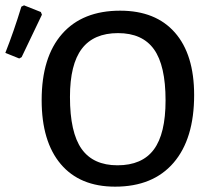

<svg xmlns="http://www.w3.org/2000/svg" viewBox="-25 -690 781 719"><path d="M55 -665 65 -670 128 -645 132 -635 56 -476 47 -471 -5 -492Q27 -573 55 -665ZM425 -650Q558 -650 630 -568Q702 -486 702 -334Q702 -170 625 -80.5Q548 9 406 9Q274 9 202.5 -75.5Q131 -160 131 -315Q131 -476 207.5 -563Q284 -650 425 -650ZM237 -327Q237 -194 280.5 -132.5Q324 -71 415 -71Q507 -71 551 -130Q595 -189 595 -314Q595 -445 551.5 -505.5Q508 -566 417 -566Q326 -566 281.5 -507.5Q237 -449 237 -327Z"/></svg>

Font: Alegreya Sans SC Medium
Style: Regular
Weight: 500
Designer: Juan Pablo del Peral
Foundry: Huerta Tipografica
Version: Version 2.001;PS 002.001;hotconv 1.0.88;makeotf.lib2.5.64775